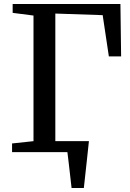

<svg xmlns="http://www.w3.org/2000/svg" viewBox="-20 -763 650 963"><path d="M584 -743 587.5 -480H526L495 -687L257.5 -695V-55H426L416 38.5Q406.5 132 400.5 180H339Q337 156 324.5 53L318 0H40.5V-43.5L148 -55V-685L43.5 -698.5V-743Z"/></svg>

Font: Merriweather 12pt
Style: Regular
Weight: 400
Designer: Eben Sorkin
Foundry: Eben Sorkin
Version: Version 2.100